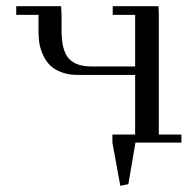

<svg xmlns="http://www.w3.org/2000/svg" viewBox="-20 -459 624 618"><path d="M32.2 -411.1V-439H176.8L178.2 -411.1V-358.9Q178.2 -297.4 200.9 -271.2Q223.6 -245.1 274.9 -245.1H415V-411.1H342.8V-439H490.2L491.2 -411.1V-25.9H564V0H416L393.1 133.8L367.2 139.2L341.8 0V-25.9H415V-217.8H231Q202.1 -217.8 179.7 -225.8Q157.2 -233.9 143.3 -246.8Q129.4 -259.8 120.4 -278.1Q111.3 -296.4 107.7 -314.9Q104 -333.5 104 -354V-411.1Z"/></svg>

Font: Dehuti Alt
Style: Book
Weight: 400
Version: Version 1.2